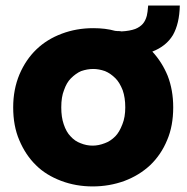

<svg xmlns="http://www.w3.org/2000/svg" viewBox="-20 -668 677 696"><path d="M607.9 -278.8Q607.9 -211.4 585.9 -160.2Q564 -106.9 523.9 -68.8Q484.4 -32.2 431.2 -12.2Q376.5 7.8 315.9 7.8Q255.4 7.8 202.1 -12.2Q146.5 -33.2 110.8 -68.8Q72.8 -105.5 49.8 -160.2Q27.8 -211.4 27.8 -278.8Q27.8 -344.2 50.8 -398.9Q73.7 -452.1 111.8 -488.8Q150.4 -525.9 204.1 -545.9Q257.3 -565.9 317.9 -565.9Q362.8 -565.9 397 -556.2Q403.8 -555.2 414.1 -555.2Q418 -554.2 420.9 -554.2Q450.2 -555.7 470.2 -563Q487.3 -569.8 498 -582Q507.3 -592.8 512.2 -610.8Q515.1 -622.1 517.1 -647.9H631.8Q630.4 -582.5 606.9 -541Q582.5 -500.5 532.2 -481Q567.4 -442.9 587.9 -393.1Q607.9 -341.3 607.9 -278.8ZM202.1 -278.8Q202.1 -243.2 210.9 -217.8Q220.2 -189.5 235.8 -173.8Q251.5 -156.2 272 -148.9Q293 -140.1 315.9 -140.1Q337.4 -140.1 359.9 -148.9Q379.9 -155.8 397.9 -173.8Q412.6 -188.5 423.8 -217.8Q434.1 -243.2 434.1 -278.8Q434.1 -314 424.8 -340.8Q413.6 -369.1 398.9 -383.8Q380.9 -401.9 360.8 -410.2Q338.4 -418 317.9 -418Q296.4 -418 273.9 -410.2Q255.4 -402.3 236.8 -383.8Q221.2 -368.2 211.9 -340.8Q202.1 -316.4 202.1 -278.8Z"/></svg>

Font: PoppinsZ
Style: Bold
Weight: 700
Designer: Ninad Kale (Devanagari), Jonny Pinhorn (Latin)
Foundry: Indian Type Foundry
Version: Version 3.002;FEAKit 1.0